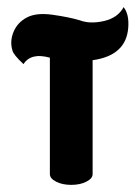

<svg xmlns="http://www.w3.org/2000/svg" viewBox="-20 -519 380 539"><path d="M120 -357Q67 -372 46 -339Q18 -365 15 -377Q7 -403 18 -429.5Q29 -456 55.5 -470Q82 -484 128 -477.5Q174 -471 204 -462Q233 -451 272 -460Q311 -469 327 -499Q343 -479 340 -441Q334 -363 240 -350V-30Q240 -18 222.5 -9Q205 0 180 0Q155 0 137.5 -9Q120 -18 120 -30Z"/></svg>

Font: SOV_ThonBuri
Style: Book
Weight: 400
Version: Version 1.00